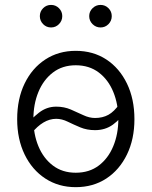

<svg xmlns="http://www.w3.org/2000/svg" viewBox="-20 -755 621 786"><path d="M290 11.2Q219.7 11.2 165.5 -24.2Q111.3 -59.6 80.8 -122.6Q50.3 -185.5 50.3 -267.1Q50.3 -350.1 80.8 -413.1Q111.3 -476.1 165.5 -511.5Q219.7 -546.9 290 -546.9Q361.3 -546.9 415.3 -511.5Q469.2 -476.1 499.8 -412.8Q530.3 -349.6 530.3 -267.1Q530.3 -185.5 499.8 -122.6Q469.2 -59.6 415.3 -24.2Q361.3 11.2 290 11.2ZM290 -47.9Q345.7 -47.9 384.5 -77.4Q423.3 -106.9 443.8 -156.7Q464.4 -206.5 464.4 -267.1Q464.4 -328.6 443.8 -378.7Q423.3 -428.7 384.3 -458.3Q345.2 -487.8 290 -487.8Q235.4 -487.8 196.5 -458Q157.7 -428.2 137.2 -378.4Q116.7 -328.6 116.7 -267.1Q116.7 -206.1 137.2 -156.5Q157.7 -106.9 196.5 -77.4Q235.4 -47.9 290 -47.9ZM108.9 -209 79.6 -233.4Q107.4 -268.6 139.2 -293.5Q170.9 -318.4 210 -318.4Q242.7 -318.4 270 -306.6Q297.4 -294.9 321.5 -283.4Q345.7 -272 369.1 -272Q399.9 -272 423.6 -284.9Q447.3 -297.9 469.7 -330.1L500.5 -307.6Q473.6 -267.6 442.4 -244.9Q411.1 -222.2 369.1 -222.2Q335.9 -222.2 308.6 -233.6Q281.2 -245.1 257.3 -256.8Q233.4 -268.6 210 -268.6Q183.1 -268.6 157.7 -253.4Q132.3 -238.3 108.9 -209ZM391.6 -642.6Q372.6 -642.6 358.9 -656.2Q345.2 -669.9 345.2 -689Q345.2 -708 358.9 -721.4Q372.6 -734.9 391.6 -734.9Q410.6 -734.9 424.1 -721.4Q437.5 -708 437.5 -689Q437.5 -669.9 424.1 -656.2Q410.6 -642.6 391.6 -642.6ZM189 -642.6Q169.9 -642.6 156.5 -656.2Q143.1 -669.9 143.1 -689Q143.1 -708 156.5 -721.4Q169.9 -734.9 189 -734.9Q208 -734.9 221.4 -721.4Q234.9 -708 234.9 -689Q234.9 -669.9 221.4 -656.2Q208 -642.6 189 -642.6Z"/></svg>

Font: Inter 18pt Light
Style: Regular
Weight: 300
Designer: Rasmus Andersson
Foundry: rsms
Version: Version 4.001;git-66647c0bb